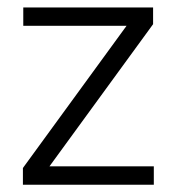

<svg xmlns="http://www.w3.org/2000/svg" viewBox="-20 -508 486 528"><path d="M403 -50.5V0H43V-46L328 -437H44V-487.5H401V-441.5L116 -50.5Z"/></svg>

Font: Anek Odia Light
Style: Regular
Weight: 300
Designer: Yesha Goshar & Mahesh Sahu (Odia), Yesha Goshar (Latin)
Foundry: Ek Type
Version: Version 1.003